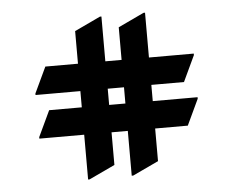

<svg xmlns="http://www.w3.org/2000/svg" viewBox="-43 -680 754 621"><g transform="rotate(-5 334.0 -369.5)"><path d="M223.6 -108.4H218.8V-253.9H73.2V-258.8L112.8 -342.8H218.8V-395.5H73.2V-400.4L112.8 -484.4H218.8V-590.3L302.7 -629.9H307.6V-484.4H360.4V-590.3L444.3 -629.9H449.2V-484.4H594.7V-479.5L555.2 -395.5H449.2V-342.8H594.7V-337.9L555.2 -253.9H449.2V-147.9L365.2 -108.4H360.4V-253.9H307.6V-147.9ZM307.6 -342.8H360.4V-395.5H307.6Z"/></g></svg>

Font: Nova Flat
Style: Book
Weight: 400
Version: Version 2.000